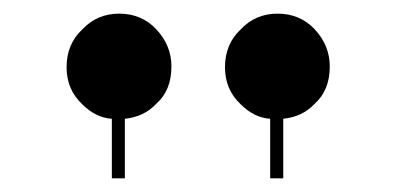

<svg xmlns="http://www.w3.org/2000/svg" viewBox="-20 -702 578 280"><path d="M77.1 -604Q77.1 -637.7 100.1 -659.2Q121.6 -682.1 153.8 -682.1Q186.5 -682.1 208 -659.2Q230 -635.7 230 -605Q230 -570.3 208 -550.8Q190.4 -531.7 162.1 -528.8V-441.9H143.1V-528.8Q119.6 -530.3 100.1 -549.8Q77.1 -571.3 77.1 -604ZM308.1 -604Q308.1 -637.7 331.1 -659.2Q352.5 -682.1 384.8 -682.1Q417.5 -682.1 439 -659.2Q460.9 -635.7 460.9 -605Q460.9 -570.3 439 -550.8Q421.4 -531.7 393.1 -528.8V-441.9H374V-528.8Q350.6 -530.3 331.1 -549.8Q308.1 -571.3 308.1 -604Z"/></svg>

Font: Hjet
Style: Regular
Weight: 400
Designer: T. Christopher White
Version: Version 1.2